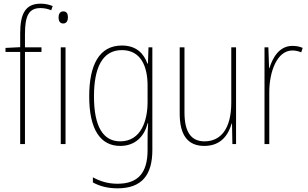

<svg xmlns="http://www.w3.org/2000/svg" viewBox="-20 -785 1680 1046"><path d="M206 -502V-527H116V-600C116 -701 138 -741 201 -741C220 -741 241 -737 259 -729L267 -752C250 -759 228 -765 202 -765C120 -765 90 -713 90 -604V-528L10 -524V-502H90V0H116V-502Z M325 -723C305 -723 299 -706 299 -690C299 -672 306 -657 324 -657C342 -657 350 -671 350 -691C350 -707 345 -723 325 -723ZM337 -527H311V0H337Z M644 -537C521 -537 466 -432 466 -260C466 -78 528 10 635 10C715 10 766 -40 784 -113H787C784 -72 784 -47 784 -14V32C784 156 733 216 620 216C566 216 525 202 486 181V209C523 229 566 241 620 241C754 241 810 167 810 32V-527H789L786 -439H783C764 -491 725 -537 644 -537ZM644 -512C747 -512 784 -424 784 -319V-229C784 -129 749 -15 635 -15C542 -15 492 -95 492 -260C492 -413 536 -512 644 -512Z M1266 -527H1240V-227C1240 -82 1182 -15 1094 -15C1024 -15 985 -62 985 -173V-527H959V-166C959 -49 1003 10 1093 10C1186 10 1225 -53 1242 -112H1244L1246 0H1266Z M1573 -535C1501 -535 1465 -470 1448 -414H1446L1442 -527H1421V0H1447V-283C1447 -394 1489 -510 1573 -510C1592 -510 1608 -505 1621 -500L1629 -524C1612 -532 1592 -535 1573 -535Z"/></svg>

Font: Noto Sans Gujarati UI Condensed Thin
Style: Regular
Weight: 100
Width: 3
Designer: Jelle Bosma - Monotype Design Team, Universal Thirst
Foundry: Monotype Imaging Inc.
Version: Version 2.106